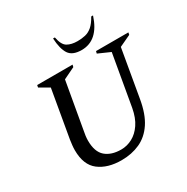

<svg xmlns="http://www.w3.org/2000/svg" viewBox="-193 -1025 1164 1198"><g transform="rotate(-30 388.5 -426.0)"><path d="M343 10Q243 10 181.5 -37Q120 -84 120 -190Q120 -207 122 -225.5Q124 -244 127 -264L186 -604L117 -644L120 -660H375L371 -644L288 -604L230 -274Q226 -255 223.5 -236Q221 -217 221 -201Q221 -120 262 -84.5Q303 -49 374 -49Q416 -49 454.5 -69.5Q493 -90 521.5 -132Q550 -174 562 -239L626 -606L540 -644L544 -660H777L774 -644L691 -605L632 -264Q615 -164 575 -104Q535 -44 475.5 -17Q416 10 343 10ZM471 -710Q405 -710 380 -747.5Q355 -785 351 -862H364Q375 -804 403.5 -787.5Q432 -771 476 -771Q506 -771 532 -777Q558 -783 581 -802.5Q604 -822 626 -862H639Q590 -710 471 -710Z"/></g></svg>

Font: Spectral Medium
Style: Italic
Weight: 500
Italic angle: -10°
Designer: Jean-Baptiste Levee
Foundry: Production Type
Version: Version 2.001